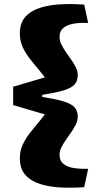

<svg xmlns="http://www.w3.org/2000/svg" viewBox="-20 -771 463 919"><path d="M352 -212Q352 -194 343 -175.5Q334 -157 321.5 -139Q309 -121 296 -102.5Q283 -84 274 -66Q265 -48 265 -30Q265 -2 283 13Q301 28 331.5 33Q362 38 402 37L383 125Q327 129 272.5 126.5Q218 124 173 110Q128 96 101.5 66.5Q75 37 75 -13Q75 -48 88 -77Q101 -106 122 -133Q143 -160 168 -189.5Q193 -219 217 -255L213 -218L43 -268V-356L213 -406L217 -369Q193 -405 168 -434.5Q143 -464 122 -491Q101 -518 88 -547Q75 -576 75 -611Q75 -661 101.5 -690.5Q128 -720 173 -734Q218 -748 272.5 -750.5Q327 -753 383 -749L402 -661Q362 -663 331.5 -657.5Q301 -652 283 -637Q265 -622 265 -594Q265 -576 274 -558Q283 -540 295.5 -521.5Q308 -503 321 -485Q334 -467 343 -448.5Q352 -430 352 -412Q352 -392 344.5 -377.5Q337 -363 318.5 -352.5Q300 -342 267 -333.5Q234 -325 182 -317V-307Q234 -299 267 -290.5Q300 -282 318.5 -271.5Q337 -261 344.5 -246.5Q352 -232 352 -212Z"/></svg>

Font: Roboto Serif 20pt Black
Style: Regular
Weight: 900
Version: Version 1.008